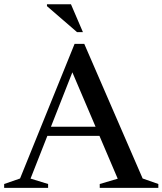

<svg xmlns="http://www.w3.org/2000/svg" viewBox="-29 -904 782 924"><path d="M172.5 -250V-294H512V-250ZM657.5 -45 733 -18.5V0H451V-18.5L537.5 -44L306 -587L332 -588.5L118 -44.5L202.5 -18.5V0H-9V-18.5L67.5 -45L330 -693H376.5ZM370 -749.5H341.5L197 -874.5V-883.5H312.5Z"/></svg>

Font: Newsreader 36pt Medium
Style: Regular
Weight: 500
Designer: Hugues Gentile
Foundry: Production Type
Version: Version 1.003